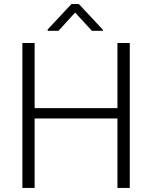

<svg xmlns="http://www.w3.org/2000/svg" viewBox="-20 -922 748 942"><path d="M616.7 0H556.2V-340.8H149.9V0H89.8V-710.9H149.9V-391.6H556.2V-710.9H616.7ZM484.9 -775.9V-771H430.7L348.6 -860.4L267.1 -771H213.9V-777.3L330.1 -901.9H367.2Z"/></svg>

Font: RobotoInd Light
Style: Regular
Weight: 300
Designer: Google
Version: Version 2.001151; 2014